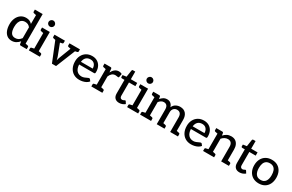

<svg xmlns="http://www.w3.org/2000/svg" viewBox="188 -2215 5620 3699"><g transform="rotate(30 2997.5 -365.5)"><path d="M223 7Q162 7 119 -25.5Q76 -58 53.5 -116.5Q31 -175 31 -253Q31 -327 57.5 -387Q84 -447 133.5 -482.5Q183 -518 251 -518Q297 -518 329 -503Q361 -488 386 -461V-739H487V0H426Q405 0 400 -20L391 -78Q359 -39 317.5 -16Q276 7 223 7ZM256 -73Q298 -73 329 -91.5Q360 -110 386 -145V-386Q363 -416 335.5 -428.5Q308 -441 274 -441Q229 -441 198 -419Q167 -397 151 -355Q135 -313 135 -253Q135 -165 164 -119Q193 -73 256 -73ZM415 -739 403 -654 333 -669Q324 -671 319 -677Q314 -683 314 -693V-739ZM458 0 470 -85 540 -70Q549 -68 554 -62Q559 -56 559 -46V0Z M679 0V-509H779V0ZM606 0V-46Q606 -56 611 -62Q616 -68 626 -70L695 -85L707 0ZM750 0 762 -85 832 -70Q841 -68 846 -62Q851 -56 851 -46V0ZM707 -509 695 -424 626 -439Q616 -441 611 -447Q606 -453 606 -463V-509ZM728 -598Q701 -598 680.5 -618Q660 -638 660 -665Q660 -693 680.5 -713.5Q701 -734 728 -734Q756 -734 776.5 -713.5Q797 -693 797 -665Q797 -638 776.5 -618Q756 -598 728 -598Z M1120 0 914 -509H997Q1009 -509 1016.5 -503Q1024 -497 1027 -489L1146 -178Q1151 -163 1156.5 -144Q1162 -125 1167 -101Q1171 -120 1176 -139.5Q1181 -159 1189 -178L1309 -489Q1312 -497 1319.5 -503Q1327 -509 1338 -509H1417L1211 0ZM985 -482V-509H1059V-482ZM1286 -482V-509H1361V-482ZM984 -509 972 -424 903 -439Q893 -441 888 -447Q883 -453 883 -463V-509ZM1115 -509V-463Q1115 -453 1110 -447Q1105 -441 1095 -439L1025 -424L1014 -509ZM1317 -509 1306 -424 1236 -439Q1226 -441 1221 -447Q1216 -453 1216 -463V-509ZM1449 -509V-463Q1449 -453 1443.5 -447Q1438 -441 1429 -439L1359 -424L1347 -509Z M1728 7Q1654 7 1598.5 -26.5Q1543 -60 1512.5 -121Q1482 -182 1482 -265Q1482 -336 1511.5 -393.5Q1541 -451 1595.5 -484Q1650 -517 1723 -517Q1787 -517 1835 -489Q1883 -461 1910 -410Q1937 -359 1937 -288Q1937 -265 1932 -257Q1927 -249 1912 -249H1582Q1582 -246 1582 -243Q1582 -240 1582 -237Q1588 -157 1628 -114Q1668 -71 1736 -71Q1766 -71 1795.5 -83Q1825 -95 1848.5 -106.5Q1872 -118 1883 -118Q1895 -118 1902 -110L1930 -73Q1908 -45 1874 -27Q1840 -9 1802 -1Q1764 7 1728 7ZM1585 -311H1847Q1847 -369 1815 -406.5Q1783 -444 1725 -444Q1663 -444 1628 -409Q1593 -374 1585 -311Z M2069 0V-509H2126Q2143 -509 2149.5 -503Q2156 -497 2157 -482L2164 -408Q2190 -460 2227.5 -489Q2265 -518 2316 -518Q2336 -518 2352.5 -513Q2369 -508 2383 -500L2370 -425Q2369 -419 2364 -415.5Q2359 -412 2353 -412Q2346 -412 2327 -416Q2308 -420 2293 -420Q2249 -420 2219 -395Q2189 -370 2169 -322V0ZM2140 0 2152 -85 2222 -70Q2231 -68 2236 -62Q2241 -56 2241 -46V0ZM1996 0V-46Q1996 -56 2001 -62Q2006 -68 2016 -70L2085 -85L2097 0ZM2097 -509 2085 -424 2016 -439Q2006 -441 2001 -447Q1996 -453 1996 -463V-509Z M2616 8Q2554 8 2520 -27Q2486 -62 2486 -126V-429H2428Q2419 -429 2413 -434Q2407 -439 2407 -450V-490L2490 -502L2513 -652Q2516 -671 2535 -671H2586V-501H2728V-429H2586V-132Q2586 -103 2600.5 -88Q2615 -73 2639 -73Q2650 -73 2661.5 -78.5Q2673 -84 2683 -89.5Q2693 -95 2699 -95Q2706 -95 2712 -86L2742 -38Q2717 -17 2684 -4.5Q2651 8 2616 8Z M2865 0V-509H2965V0ZM2792 0V-46Q2792 -56 2797 -62Q2802 -68 2812 -70L2881 -85L2893 0ZM2936 0 2948 -85 3018 -70Q3027 -68 3032 -62Q3037 -56 3037 -46V0ZM2893 -509 2881 -424 2812 -439Q2802 -441 2797 -447Q2792 -453 2792 -463V-509ZM2914 -598Q2887 -598 2866.5 -618Q2846 -638 2846 -665Q2846 -693 2866.5 -713.5Q2887 -734 2914 -734Q2942 -734 2962.5 -713.5Q2983 -693 2983 -665Q2983 -638 2962.5 -618Q2942 -598 2914 -598Z M3153 0V-509H3213Q3234 -509 3239 -489L3246 -441Q3274 -474 3308 -495.5Q3342 -517 3388 -517Q3439 -517 3470.5 -489Q3502 -461 3516 -414Q3538 -467 3582.5 -492Q3627 -517 3679 -517Q3761 -517 3805.5 -465.5Q3850 -414 3850 -324V0H3750V-324Q3750 -380 3725.5 -409Q3701 -438 3654 -438Q3610 -438 3580.5 -407.5Q3551 -377 3551 -324V0H3451V-324Q3451 -382 3427.5 -410Q3404 -438 3359 -438Q3328 -438 3301.5 -421.5Q3275 -405 3253 -377V0ZM3080 0V-46Q3080 -56 3085 -62Q3090 -68 3100 -70L3169 -85L3181 0ZM3224 0 3236 -85 3306 -70Q3315 -68 3320 -62Q3325 -56 3325 -46V0ZM3522 0 3534 -85 3604 -70Q3613 -68 3618.5 -62Q3624 -56 3624 -46V0ZM3181 -509 3169 -424 3100 -439Q3090 -441 3085 -447Q3080 -453 3080 -463V-509ZM3822 0 3833 -85 3903 -70Q3913 -68 3918 -62Q3923 -56 3923 -46V0Z M4214 7Q4140 7 4084.5 -26.5Q4029 -60 3998.5 -121Q3968 -182 3968 -265Q3968 -336 3997.5 -393.5Q4027 -451 4081.5 -484Q4136 -517 4209 -517Q4273 -517 4321 -489Q4369 -461 4396 -410Q4423 -359 4423 -288Q4423 -265 4418 -257Q4413 -249 4398 -249H4068Q4068 -246 4068 -243Q4068 -240 4068 -237Q4074 -157 4114 -114Q4154 -71 4222 -71Q4252 -71 4281.5 -83Q4311 -95 4334.5 -106.5Q4358 -118 4369 -118Q4381 -118 4388 -110L4416 -73Q4394 -45 4360 -27Q4326 -9 4288 -1Q4250 7 4214 7ZM4071 -311H4333Q4333 -369 4301 -406.5Q4269 -444 4211 -444Q4149 -444 4114 -409Q4079 -374 4071 -311Z M4555 0V-509H4615Q4636 -509 4641 -489L4648 -438Q4681 -474 4721 -495.5Q4761 -517 4814 -517Q4870 -517 4907.5 -493Q4945 -469 4965 -425Q4985 -381 4985 -324V0H4884V-324Q4884 -378 4859.5 -408Q4835 -438 4784 -438Q4747 -438 4714.5 -420.5Q4682 -403 4655 -372V0ZM4482 0V-46Q4482 -56 4487 -62Q4492 -68 4502 -70L4571 -85L4583 0ZM4626 0 4638 -85 4708 -70Q4717 -68 4722 -62Q4727 -56 4727 -46V0ZM4956 0 4968 -85 5038 -70Q5047 -68 5052 -62Q5057 -56 5057 -46V0ZM4583 -509 4571 -424 4502 -439Q4492 -441 4487 -447Q4482 -453 4482 -463V-509Z M5293 8Q5231 8 5197 -27Q5163 -62 5163 -126V-429H5105Q5096 -429 5090 -434Q5084 -439 5084 -450V-490L5167 -502L5190 -652Q5193 -671 5212 -671H5263V-501H5405V-429H5263V-132Q5263 -103 5277.5 -88Q5292 -73 5316 -73Q5327 -73 5338.5 -78.5Q5350 -84 5360 -89.5Q5370 -95 5376 -95Q5383 -95 5389 -86L5419 -38Q5394 -17 5361 -4.5Q5328 8 5293 8Z M5719 -517Q5795 -517 5849.5 -484.5Q5904 -452 5933.5 -393Q5963 -334 5963 -255Q5963 -177 5933.5 -117.5Q5904 -58 5849.5 -25.5Q5795 7 5719 7Q5644 7 5588.5 -25.5Q5533 -58 5502.5 -117.5Q5472 -177 5472 -255Q5472 -334 5502.5 -393Q5533 -452 5588.5 -484.5Q5644 -517 5719 -517ZM5719 -70Q5790 -70 5825 -118Q5860 -166 5860 -254Q5860 -314 5844.5 -355Q5829 -396 5797.5 -417.5Q5766 -439 5719 -439Q5670 -439 5638 -417Q5606 -395 5591 -353.5Q5576 -312 5576 -254Q5576 -169 5611 -119.5Q5646 -70 5719 -70Z"/></g></svg>

Font: Aleo Medium
Style: Regular
Weight: 500
Designer: Alessio Laiso
Foundry: Alessio Laiso
Version: Version 2.001;gftools[0.9.29]